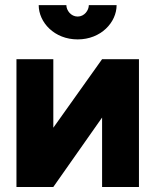

<svg xmlns="http://www.w3.org/2000/svg" viewBox="-20 -743 618 763"><path d="M288.6 -586.4C381.3 -586.4 443.4 -654.3 443.4 -722.7H333C333 -702.1 315.4 -677.2 288.6 -677.2C261.7 -677.2 243.7 -702.1 243.7 -722.7H133.8C133.8 -654.3 195.8 -586.4 288.6 -586.4ZM385.7 -507.8 191.9 -235.4V-507.8H45.4V0H191.9L385.7 -275.9V0H532.2V-507.8Z"/></svg>

Font: Giphurs ExtraBold
Style: Regular
Weight: 800
Version: Version 1.000